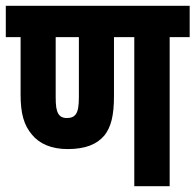

<svg xmlns="http://www.w3.org/2000/svg" viewBox="-20 -642 674 662"><path d="M565 -514H634V-622H0V-514H51V-316C51 -249 63 -210 90 -178C116 -146 158 -128 213 -128C274 -128 314 -144 340 -175C363 -204 373 -244 373 -311V-514H443V0H565ZM211 -235C196 -235 187 -240 181 -250C174 -262 172 -278 172 -307V-514H252V-308C252 -276 249 -260 242 -249C236 -240 226 -235 211 -235Z"/></svg>

Font: Noto Sans ExtraCondensed
Style: Bold Italic
Weight: 700
Width: 2
Italic angle: -12°
Designer: Monotype Design Team
Foundry: Monotype Imaging Inc.
Version: Version 2.013